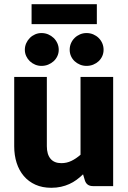

<svg xmlns="http://www.w3.org/2000/svg" viewBox="-20 -884 610 912"><path d="M517.5 -518.5V0H421.5Q392.5 0 383.5 -26L374.5 -56Q359.5 -41.5 343.5 -29.8Q327.5 -18 309.2 -9.8Q291 -1.5 269.8 3.2Q248.5 8 223.5 8Q181 8 148.2 -6.8Q115.5 -21.5 93 -48Q70.5 -74.5 59 -110.5Q47.5 -146.5 47.5 -189.5V-518.5H202.5V-189.5Q202.5 -151 220 -130Q237.5 -109 271.5 -109Q297 -109 319.2 -119.8Q341.5 -130.5 362.5 -149V-518.5ZM259 -647.5Q259 -631.5 252.5 -617.5Q246 -603.5 234.8 -593.2Q223.5 -583 208.8 -577Q194 -571 177 -571Q161 -571 146.8 -577Q132.5 -583 121.8 -593.2Q111 -603.5 104.5 -617.5Q98 -631.5 98 -647.5Q98 -664 104.5 -678.5Q111 -693 121.8 -703.8Q132.5 -714.5 146.8 -720.8Q161 -727 177 -727Q194 -727 208.8 -720.8Q223.5 -714.5 234.8 -703.8Q246 -693 252.5 -678.5Q259 -664 259 -647.5ZM472 -647.5Q472 -631.5 465.8 -617.5Q459.5 -603.5 448.5 -593.2Q437.5 -583 422.8 -577Q408 -571 391 -571Q374.5 -571 360 -577Q345.5 -583 334.5 -593.2Q323.5 -603.5 317.2 -617.5Q311 -631.5 311 -647.5Q311 -664 317.2 -678.5Q323.5 -693 334.5 -703.8Q345.5 -714.5 360 -720.8Q374.5 -727 391 -727Q408 -727 422.8 -720.8Q437.5 -714.5 448.5 -703.8Q459.5 -693 465.8 -678.5Q472 -664 472 -647.5ZM130 -864H440V-769.5H130Z"/></svg>

Font: Lato ExtraBold
Style: Regular
Weight: 800
Designer: Lukasz Dziedzic with Adam Twardoch and Botio Nikoltchev
Foundry: tyPoland Lukasz Dziedzic
Version: Version 2.015; 2015-08-06; http://www.latofonts.com/